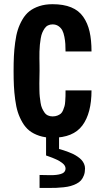

<svg xmlns="http://www.w3.org/2000/svg" viewBox="-20 -654 480 924"><path d="M264.2 63Q276.4 66.4 285.9 69.3Q295.4 72.3 308.8 77.4Q322.3 82.5 332.8 87.6Q343.3 92.8 354.2 100.3Q365.2 107.9 372.6 116Q379.9 124 384.5 134.5Q389.2 145 389.2 156.7Q389.2 175.3 383.8 189.7Q378.4 204.1 369.9 213.9Q361.3 223.6 347.4 230.5Q333.5 237.3 319.8 241.2Q306.2 245.1 286.1 247.3Q266.1 249.5 250.2 250Q234.4 250.5 211.9 250.5H170.4V188Q177.7 188 195.6 188.5Q213.4 189 223.1 189Q238.8 189 250.2 187.7Q261.7 186.5 272.7 183.3Q283.7 180.2 289.6 173.3Q295.4 166.5 295.4 156.7Q295.4 149.9 291.7 143.6Q288.1 137.2 281 131.6Q273.9 126 266.8 121.6Q259.8 117.2 249 112.5Q238.3 107.9 231.9 105.2Q225.6 102.5 214.8 98.9Q204.1 95.2 201.7 94.2V0.5H264.2ZM170.4 -312.5Q170.4 -302.7 169.9 -284.4Q169.4 -266.1 169.4 -252.9Q169.4 -239.7 169.7 -221.2Q169.9 -202.6 171.4 -188.7Q172.9 -174.8 175.3 -159.2Q177.7 -143.6 182.6 -132.8Q187.5 -122.1 194.1 -112.5Q200.7 -103 210.7 -98.4Q220.7 -93.8 232.9 -93.8Q246.1 -93.8 256.1 -97.7Q266.1 -101.6 272.7 -107.2Q279.3 -112.8 283.7 -123.8Q288.1 -134.8 290.5 -143.1Q293 -151.4 293.9 -167Q294.9 -182.6 295.2 -191.7Q295.4 -200.7 295.4 -218.8H420.4Q420.4 -109.4 376.5 -50.3Q332.5 8.8 232.9 8.8Q197.3 8.8 169.2 -0.5Q141.1 -9.8 121.6 -25.1Q102.1 -40.5 87.9 -64.9Q73.7 -89.4 65.7 -114.7Q57.6 -140.1 53 -175.3Q48.3 -210.4 46.9 -241.2Q45.4 -272 45.4 -312.5Q45.4 -353 46.9 -383.8Q48.3 -414.6 53 -449.7Q57.6 -484.9 65.7 -510.3Q73.7 -535.6 87.9 -560.1Q102.1 -584.5 121.6 -599.9Q141.1 -615.2 169.2 -624.5Q197.3 -633.8 232.9 -633.8Q285.6 -633.8 322.5 -618.7Q359.4 -603.5 380.6 -573Q401.9 -542.5 411.1 -502Q420.4 -461.4 420.4 -406.2H295.4Q295.4 -427.2 294.4 -442.6Q293.5 -458 289.8 -477.1Q286.1 -496.1 279.8 -508.1Q273.4 -520 261.5 -528.3Q249.5 -536.6 232.9 -536.6Q220.7 -536.6 210.9 -531.7Q201.2 -526.9 194.6 -517.1Q188 -507.3 183.3 -496.3Q178.7 -485.4 176 -469Q173.3 -452.6 171.9 -438.7Q170.4 -424.8 169.9 -405.5Q169.4 -386.2 169.7 -373Q169.9 -359.9 170.2 -340.8Q170.4 -321.8 170.4 -312.5Z"/></svg>

Font: Oswald
Style: Stencbab
Weight: 400
Designer: Mathieu Le Lay
Foundry: Mathieu Le Lay
Version: Version 1.000